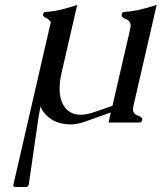

<svg xmlns="http://www.w3.org/2000/svg" viewBox="-20 -499 658 782"><path d="M510.3 -381.3Q511.7 -388.7 512.2 -394.5Q512.2 -413.6 492.7 -421.1Q473.1 -428.7 475.6 -440.9Q478 -450.7 487.8 -450.7Q512.2 -451.7 544.4 -458.5Q577.1 -465.8 618.2 -479L523.4 -67.4Q522 -60.1 521.5 -54.2Q521.5 -35.2 541.5 -28.3Q561.5 -21.5 559.1 -9.8Q556.6 0 546.9 0H421.9L431.2 -41L324.2 -2.9Q293.9 7.8 264.6 7.8Q257.3 7.8 250.5 6.8Q215.8 3.4 192.4 -11.2Q154.8 -35.2 145.5 -65.9Q139.2 -38.6 135.3 -10.3L97.2 252.4L96.7 253.4Q94.7 262.7 85 262.7H41.5Q34.2 262.7 34.2 256.3Q34.2 254.9 34.7 252.4L187 -409.2Q178.7 -420.9 166 -426.5Q153.3 -432.1 155.3 -440.9Q157.7 -450.7 167.5 -450.7Q193.8 -451.7 225.1 -459Q242.7 -462.9 259.5 -468Q276.4 -473.1 294.4 -479L230.5 -201.2Q222.7 -166.5 222.7 -138.2Q222.7 -98.1 238.3 -70.8Q261.2 -31.7 308.6 -31.7Q333 -31.7 362.8 -42L438 -67.9Z"/></svg>

Font: Caudex
Style: Italic
Weight: 400
Italic angle: -13°
Version: Version 1.04